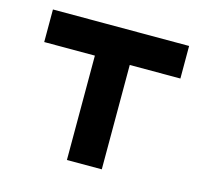

<svg xmlns="http://www.w3.org/2000/svg" viewBox="-82 -610 749 701"><g transform="rotate(15 293.0 -259.0)"><path d="M227.1 0V-517.6H358.9V0ZM35.6 -394.5V-517.6H550.3V-394.5Z"/></g></svg>

Font: Cascadia Mono PL
Style: Regular
Weight: 400
Monospace: yes
Designer: Aaron Bell
Foundry: Saja Typeworks
Version: Version 2102.003